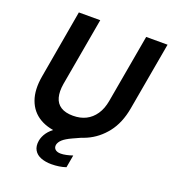

<svg xmlns="http://www.w3.org/2000/svg" viewBox="-159 -818 1019 1139"><g transform="rotate(20 351.0 -249.0)"><path d="M294 12Q210 12 153.5 -21Q97 -54 74 -117.5Q51 -181 67 -270L142 -700H277L201 -269Q193 -220 202.5 -184.5Q212 -149 241 -130.5Q270 -112 318 -112Q364 -112 399 -129.5Q434 -147 458 -182Q482 -217 491 -269L567 -700H702L626 -270Q609 -174 560 -111.5Q511 -49 442 -18.5Q373 12 294 12ZM296 202Q259 202 230 191Q201 180 187 156Q173 132 179 96Q184 69 201.5 44Q219 19 254.5 -5Q290 -29 349 -52L397 -72L416 -9L361 16Q322 34 304.5 50Q287 66 283 84Q280 102 291.5 113Q303 124 327 124Q342 124 361 120Q380 116 401 109L387 188Q367 195 343.5 198.5Q320 202 296 202Z"/></g></svg>

Font: DM Sans
Style: Bold Italic
Weight: 700
Italic angle: -10°
Designer: Colophon Foundry, Jonny Pinhorn
Foundry: Colophon Foundry
Version: Version 4.004;gftools[0.9.30]